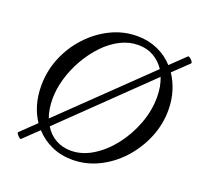

<svg xmlns="http://www.w3.org/2000/svg" viewBox="-121 -809 990 955"><g transform="rotate(20 374.0 -331.5)"><path d="M81 2Q78 6 70.5 0Q63 -6 57.5 -14Q52 -22 56 -25L135 -101Q110 -138 97 -183.5Q84 -229 84 -281Q84 -360 113.5 -431Q143 -502 195 -557.5Q247 -613 312.5 -644.5Q378 -676 450 -676Q509 -676 558.5 -654Q608 -632 643 -593L720 -667Q723 -670 731 -664.5Q739 -659 744.5 -651Q750 -643 747 -640L667 -563Q692 -526 706 -480Q720 -434 720 -382Q720 -306 690.5 -235Q661 -164 610 -108Q559 -52 493 -19.5Q427 13 354 13Q294 13 244 -9.5Q194 -32 158 -72ZM159 -239Q159 -184 175 -140L610 -560Q587 -595 551.5 -615.5Q516 -636 470 -636Q421 -636 375 -612.5Q329 -589 290 -548Q251 -507 221.5 -455.5Q192 -404 175.5 -348Q159 -292 159 -239ZM332 -27Q391 -27 447 -61.5Q503 -96 547.5 -153.5Q592 -211 618.5 -281.5Q645 -352 645 -424Q645 -480 627 -525L193 -105Q215 -68 251 -47.5Q287 -27 332 -27Z"/></g></svg>

Font: Junicode SmExp
Style: Italic
Weight: 400
Width: 6
Italic angle: -11°
Designer: Peter S. Baker
Version: Version 2.205; ttfautohint (v1.8.4)